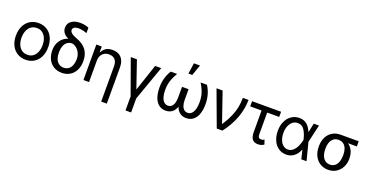

<svg xmlns="http://www.w3.org/2000/svg" viewBox="-34 -1624 5189 2696"><g transform="rotate(20 2561.0 -276.0)"><path d="M42 -262.7Q42 -344.7 72.3 -406.7Q102.5 -468.8 157.7 -502.9Q212.9 -537.1 284.2 -537.1Q355.5 -537.1 410.2 -502.9Q464.8 -468.8 494.6 -406.7Q524.4 -344.7 524.4 -262.7Q524.4 -181.6 494.6 -119.6Q464.8 -57.6 410.2 -23.4Q355.5 10.7 284.2 10.7Q212.9 10.7 157.7 -23.4Q102.5 -57.6 72.3 -119.6Q42 -181.6 42 -262.7ZM440.4 -262.7Q440.4 -317.4 423.3 -362.8Q406.2 -408.2 371.1 -435.5Q335.9 -462.9 284.2 -462.9Q232.4 -462.9 196.8 -435.5Q161.1 -408.2 143.6 -362.8Q126 -317.4 126 -262.7Q126 -208 143.6 -163.1Q161.1 -118.2 196.8 -90.8Q232.4 -63.5 284.2 -63.5Q335.9 -63.5 371.1 -90.8Q406.2 -118.2 423.3 -163.1Q440.4 -208 440.4 -262.7Z M833 -739.3Q869.1 -739.3 898.4 -733.4Q927.7 -727.5 960.9 -714.8V-632.8Q935.5 -643.6 901.4 -651.4Q867.2 -659.2 835 -659.2Q794.9 -659.2 772.5 -644.5Q750 -629.9 750 -604.5Q750 -590.8 758.8 -576.7Q767.6 -562.5 790.5 -547.4Q813.5 -532.2 853.5 -517.6Q957 -481.4 1005.9 -415Q1054.7 -348.6 1054.7 -251V-242.2Q1054.7 -170.9 1026.9 -113.8Q999 -56.6 946.8 -23.4Q894.5 9.8 824.2 9.8Q752.9 9.8 700.7 -22.9Q648.4 -55.7 620.6 -113.3Q592.8 -170.9 592.8 -242.2V-251Q592.8 -305.7 613.8 -351.6Q634.8 -397.5 670.4 -428.7Q706.1 -460 748 -470.7V-473.6Q703.1 -492.2 677.2 -525.4Q651.4 -558.6 651.4 -603.5Q651.4 -644.5 673.3 -675.3Q695.3 -706.1 736.3 -722.7Q777.3 -739.3 833 -739.3ZM824.2 -67.4Q869.1 -67.4 898.9 -90.8Q928.7 -114.3 943.4 -153.8Q958 -193.4 958 -242.2V-252Q958 -291 941.4 -328.6Q924.8 -366.2 894 -393.6Q863.3 -420.9 824.2 -428.7Q780.3 -428.7 750 -405.3Q719.7 -381.8 705.1 -341.8Q690.4 -301.8 690.4 -252V-242.2Q690.4 -193.4 705.1 -153.8Q719.7 -114.3 750 -90.8Q780.3 -67.4 824.2 -67.4Z M1230.5 0H1146.5V-530.3H1227.5V-447.3H1234.4Q1254.9 -490.2 1293 -513.7Q1331.1 -537.1 1389.6 -537.1Q1444.3 -537.1 1484.4 -515.1Q1524.4 -493.2 1546.4 -448.2Q1568.4 -403.3 1568.4 -336.9V199.2H1484.4V-331.1Q1484.4 -372.1 1470.2 -401.4Q1456.1 -430.7 1429.2 -446.3Q1402.3 -461.9 1364.3 -461.9Q1326.2 -461.9 1295.9 -445.3Q1265.6 -428.7 1248 -396Q1230.5 -363.3 1230.5 -318.4Z M1752.9 -530.3 1890.6 -128.9 2025.4 -530.3H2116.2L1931.6 -10.7V199.2H1847.7V-10.7L1661.1 -530.3Z M2272.5 -262.7Q2272.5 -202.1 2285.6 -158.2Q2298.8 -114.3 2323.7 -90.8Q2348.6 -67.4 2381.8 -67.4Q2412.1 -67.4 2434.6 -85.4Q2457 -103.5 2468.8 -138.7Q2480.5 -173.8 2480.5 -224.6V-383.8H2546.9V-225.6Q2546.9 -150.4 2526.9 -97.7Q2506.8 -44.9 2468.8 -17.6Q2430.7 9.8 2375 9.8Q2316.4 9.8 2273.4 -23.4Q2230.5 -56.6 2208 -119.1Q2185.5 -181.6 2185.5 -269.5Q2185.5 -341.8 2203.6 -406.7Q2221.7 -471.7 2258.8 -530.3H2353.5Q2321.3 -474.6 2303.7 -430.2Q2286.1 -385.7 2279.3 -347.2Q2272.5 -308.6 2272.5 -262.7ZM2874 -269.5Q2874 -181.6 2851.6 -119.1Q2829.1 -56.6 2786.1 -23.4Q2743.2 9.8 2683.6 9.8Q2628.9 9.8 2590.3 -17.6Q2551.8 -44.9 2531.7 -97.7Q2511.7 -150.4 2511.7 -225.6V-383.8H2578.1V-224.6Q2578.1 -174.8 2590.3 -139.2Q2602.5 -103.5 2625 -85.4Q2647.5 -67.4 2676.8 -67.4Q2710.9 -67.4 2735.4 -90.8Q2759.8 -114.3 2772.9 -158.2Q2786.1 -202.1 2786.1 -262.7Q2786.1 -308.6 2779.8 -347.7Q2773.4 -386.7 2755.9 -430.7Q2738.3 -474.6 2705.1 -530.3H2799.8Q2836.9 -471.7 2855.5 -406.2Q2874 -340.8 2874 -269.5ZM2524.4 -751H2615.2L2558.6 -589.8H2501Z M2942.4 -530.3H3033.2L3185.5 -88.9H3191.4Q3249 -179.7 3279.8 -252Q3310.5 -324.2 3322.8 -388.2Q3335 -452.1 3335.9 -530.3H3420.9Q3419.9 -395.5 3370.6 -260.7Q3321.3 -126 3223.6 0H3138.7Z M3907.2 -453.1H3473.6V-530.3H3907.2ZM3727.5 -530.3V-129.9Q3727.5 -102.5 3735.4 -88.9Q3743.2 -75.2 3753.9 -72.3Q3764.6 -69.3 3780.3 -69.3Q3792 -69.3 3803.7 -73.7Q3815.4 -78.1 3822.3 -84L3844.7 -17.6Q3823.2 -2 3802.2 3.9Q3781.2 9.8 3754.9 9.8Q3699.2 9.8 3671.4 -24.4Q3643.6 -58.6 3643.6 -133.8V-530.3Z M3955.1 -265.6Q3955.1 -344.7 3983.9 -406.2Q4012.7 -467.8 4064.5 -502.4Q4116.2 -537.1 4180.7 -537.1Q4250 -537.1 4294.4 -499Q4338.9 -460.9 4365.2 -392.6H4397.5L4412.1 -266.6L4480.5 0H4402.3L4337.9 -266.6Q4323.2 -341.8 4287.1 -401.9Q4251 -461.9 4181.6 -461.9Q4140.6 -461.9 4108.4 -437Q4076.2 -412.1 4057.6 -366.7Q4039.1 -321.3 4039.1 -263.7Q4039.1 -207 4056.2 -161.6Q4073.2 -116.2 4104.5 -90.3Q4135.7 -64.5 4175.8 -64.5Q4222.7 -64.5 4256.3 -97.2Q4290 -129.9 4309.1 -174.8Q4328.1 -219.7 4337.9 -263.7L4395.5 -530.3H4473.6L4412.1 -263.7L4397.5 -132.8H4369.1Q4340.8 -65.4 4293 -27.3Q4245.1 10.7 4175.8 10.7Q4110.4 9.8 4060.1 -25.4Q4009.8 -60.5 3982.4 -123Q3955.1 -185.5 3955.1 -265.6Z M4801.8 -513.7Q4812.5 -512.7 4822.3 -507.3Q4832 -502 4844.7 -491.2Q4851.6 -486.3 4859.9 -481Q4868.2 -475.6 4877.9 -470.2Q4887.7 -464.8 4897.5 -460Q4939.5 -443.4 4970.2 -411.6Q5001 -379.9 5017.1 -336.9Q5033.2 -293.9 5033.2 -242.2V-232.4Q5033.2 -168.9 5005.4 -113.3Q4977.5 -57.6 4925.8 -23.9Q4874 9.8 4803.7 9.8Q4733.4 9.8 4680.7 -24.4Q4627.9 -58.6 4599.6 -117.7Q4571.3 -176.8 4571.3 -251V-262.7Q4571.3 -334 4599.1 -391.1Q4627 -448.2 4679.7 -481Q4732.4 -513.7 4801.8 -513.7ZM4803.7 -67.4Q4848.6 -67.4 4877.9 -92.3Q4907.2 -117.2 4921.4 -158.7Q4935.5 -200.2 4935.5 -251V-262.7Q4935.5 -311.5 4921.4 -350.6Q4907.2 -389.6 4877.4 -413.1Q4847.7 -436.5 4801.8 -436.5Q4757.8 -436.5 4728 -413.1Q4698.2 -389.6 4683.6 -350.6Q4668.9 -311.5 4668.9 -262.7V-251Q4668.9 -200.2 4683.6 -158.7Q4698.2 -117.2 4728.5 -92.3Q4758.8 -67.4 4803.7 -67.4ZM5073.2 -436.5H4801.8V-513.7H5073.2Z"/></g></svg>

Font: WEMIX Pretendard Variable
Style: Regular
Weight: 400
Designer: Base glyphs from Inter by Rasmus Andersson; Hangeul glyphs from Noto Sans CJK(Source Han Sans) by Jang Soo-young and Kan
Foundry: Kil Hyung-jin
Version: Version 1.000;Glyphs 3.2 (3208)